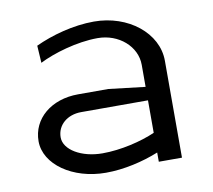

<svg xmlns="http://www.w3.org/2000/svg" viewBox="-66 -621 778 702"><g transform="rotate(-10 323.0 -270.0)"><path d="M470 -107.4C418.2 -84.6 341.5 -66 273 -66C195.2 -66 132 -103.6 132 -149.9C132 -195.2 169.8 -228 222 -228H470ZM556 0V-360C556 -462.7 452.5 -546 325 -546C248 -546 166.6 -523.3 106 -495L110 -430.8C160.6 -456.6 250 -484 328 -484C406.4 -484 470 -428.4 470 -360V-278L334.2 -294H222C122.2 -294 50 -233.5 50 -149.9C50 -63.8 149.9 6.1 273 6.1C340.1 6.1 411.9 -10.7 470 -34.3V0Z"/></g></svg>

Font: Resamitz
Style: Bold
Weight: 700
Designer: gluk
Foundry: gluk
Version: Version 0.047